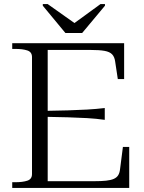

<svg xmlns="http://www.w3.org/2000/svg" viewBox="-20 -922 705 942"><path d="M301 -760H383L495 -894V-902H473L333 -800H358L214 -902H190V-894ZM614 -201V0H40V-28H56Q91 -28 114 -35.5Q137 -43 137 -68V-642Q137 -667 114 -674.5Q91 -682 56 -682H40V-710H589V-534H558L545 -620Q542 -643 530 -655.5Q518 -668 492.5 -672.5Q467 -677 423 -677H214V-33H441Q477 -33 500.5 -35.5Q524 -38 538.5 -44.5Q553 -51 560 -62.5Q567 -74 569 -92L583 -201ZM197 -378Q261 -379 312.5 -380.5Q364 -382 408 -384.5Q452 -387 494 -392V-334Q452 -340 408 -342.5Q364 -345 313 -346.5Q262 -348 197 -349Z"/></svg>

Font: Roboto Serif 120pt Expanded Light
Style: Regular
Weight: 300
Width: 7
Designer: Greg Gazdowicz
Foundry: Commercial Type
Version: Version 1.008